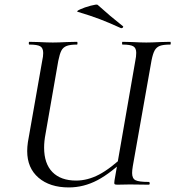

<svg xmlns="http://www.w3.org/2000/svg" viewBox="-20 -808 767 840"><path d="M99 -147Q99 -165 102 -186L165 -544Q169 -561 169 -576Q169 -598 156 -605.5Q143 -613 108 -613Q106 -613 106 -619Q106 -625 108 -625L150 -624Q188 -622 211 -622Q235 -622 273 -624L317 -625Q319 -625 319 -619Q319 -613 317 -613Q287 -613 271.5 -607Q256 -601 248.5 -586.5Q241 -572 235 -542L179 -221Q173 -190 173 -162Q173 -92 209.5 -55Q246 -18 313 -18Q363 -18 413 -44Q463 -70 531 -134L541 -124Q466 -51 406 -19.5Q346 12 281 12Q198 12 148.5 -30.5Q99 -73 99 -147ZM481 -19 572 -542Q576 -561 576 -577Q576 -598 563 -605.5Q550 -613 516 -613Q514 -613 514 -619Q514 -625 516 -625L559 -624Q597 -622 620 -622Q643 -622 681 -624L725 -625Q727 -625 727 -619Q727 -613 725 -613Q695 -613 680 -607.5Q665 -602 657 -588Q649 -574 643 -544L561 -81Q558 -63 558 -51Q558 -27 573 -19.5Q588 -12 631 -12Q635 -12 635 -6Q635 0 631 0L548 -1L493 0Q483 0 481 -3Q479 -6 481 -19ZM321 -756Q311 -758 330.5 -767Q350 -776 376.5 -783Q403 -790 407 -787Q461 -738 517 -694Q519 -694 519 -691Q519 -688 515.5 -686Q512 -684 509 -685Q459 -708 417 -724Q375 -740 321 -756Z"/></svg>

Font: Cormorant Infant Medium
Style: Italic
Weight: 500
Italic angle: -10°
Designer: Christian Thalmann (Catharsis Fonts)
Foundry: Catharsis Fonts
Version: Version 4.000